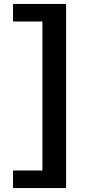

<svg xmlns="http://www.w3.org/2000/svg" viewBox="-20 -731 429 973"><path d="M315 222H195V-711H315ZM315 222H46V133H315ZM315 -622H46V-711H315Z"/></svg>

Font: Ysabeau Office ExtraBold
Style: Regular
Weight: 800
Designer: Christian Thalmann (Catharsis Fonts)
Version: Version 2.001;gftools[0.9.30]; featfreeze: tnum,lnum,ss02